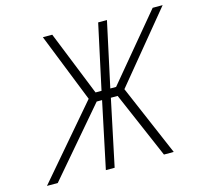

<svg xmlns="http://www.w3.org/2000/svg" viewBox="-102 -815 992 929"><g transform="rotate(-15 394.5 -350.0)"><path d="M608 0H657L505 -355L789 -700H739L469 -376H440L510 -700H466L396 -376H366L236 -700H189L326 -355L22 0H76L360 -332H387L317 0H361L431 -332H465Z"/></g></svg>

Font: Advent Pro Light
Style: Italic
Weight: 300
Italic angle: -12°
Version: Version 3.000